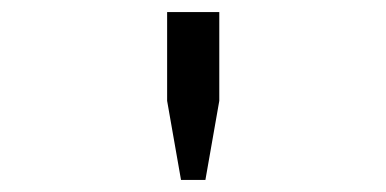

<svg xmlns="http://www.w3.org/2000/svg" viewBox="-20 -706 640 318"><path d="M279.8 -408 256.8 -539V-686H343.2V-539L320.2 -408Z"/></svg>

Font: Chivo Mono Medium
Style: Regular
Weight: 500
Monospace: yes
Designer: Hector Gatti
Foundry: Omnibus-Type
Version: Version 1.008